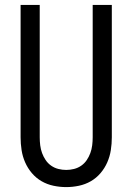

<svg xmlns="http://www.w3.org/2000/svg" viewBox="-20 -755 540 783"><path d="M250 8Q224 8 198 2.5Q172 -3 149.5 -16Q127 -29 110 -49Q93 -69 82.5 -93Q72 -117 68 -143Q64 -169 64 -195V-735H142V-195Q142 -179 144 -162.5Q146 -146 151.5 -131Q157 -116 166 -102.5Q175 -89 188.5 -79.5Q202 -70 218 -66Q234 -62 250 -62Q266 -62 282 -66Q298 -70 311.5 -79.5Q325 -89 334 -102.5Q343 -116 348.5 -131Q354 -146 356 -162.5Q358 -179 358 -195V-735H436V-195Q436 -169 432 -143Q428 -117 417.5 -93Q407 -69 390 -49Q373 -29 350.5 -16Q328 -3 302 2.5Q276 8 250 8Z"/></svg>

Font: Iosevka SS18
Style: Regular
Weight: 400
Monospace: yes
Designer: Belleve Invis
Foundry: Belleve Invis
Version: Version 25.1.1; ttfautohint (v1.8.4)